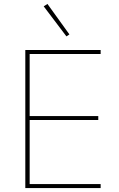

<svg xmlns="http://www.w3.org/2000/svg" viewBox="-20 -951 601 971"><path d="M316 -767 331 -777 220 -931 201 -919ZM489 0V-20H130V-344H477V-364H130V-678H489V-698H108V0Z"/></svg>

Font: IBM Plex Thai Looped Thin
Style: Regular
Weight: 100
Designer: Mike Abbink, Paul van der Laan, Pieter van Rosmalen, Ben Mitchell, Mark Frömberg
Foundry: Bold Monday
Version: Version 1.0